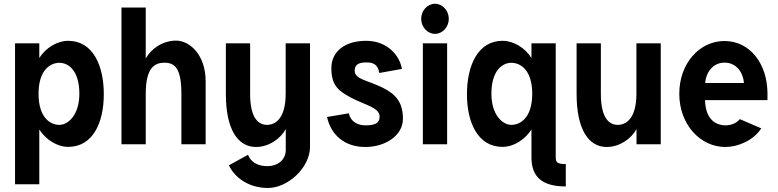

<svg xmlns="http://www.w3.org/2000/svg" viewBox="-20 -749 4038 997"><path d="M184.1 208V-76.7C217.8 -23.4 277.3 13.7 334 13.7C461.9 13.7 519 -111.3 519 -259.8C519 -408.2 462.9 -537.1 334 -537.1C277.3 -537.1 217.8 -501 184.1 -447.8V-523.9H58.1V208ZM392.1 -262.2C392.1 -152.8 334.5 -100.6 288.6 -100.6C241.2 -100.6 180.2 -137.7 180.2 -262.2C180.2 -385.7 241.2 -422.9 288.6 -422.9C335.9 -422.9 392.1 -381.8 392.1 -262.2Z M736.8 0V-261.7C736.8 -395.5 781.2 -423.3 834 -423.3C886.7 -423.3 921.9 -396.5 921.9 -262.2V0H1047.9V-326.2C1047.9 -465.3 964.4 -538.1 894.5 -538.1C825.2 -538.1 764.6 -496.1 736.8 -445.3V-710H610.8V0Z M1589.8 14.2V-14.2V-523.9H1463.4V-262.2C1463.4 -128.4 1405.8 -100.6 1366.7 -100.6C1327.6 -100.6 1278.8 -127.4 1278.8 -261.7V-523.9H1152.8V-261.2C1152.8 -76.2 1215.3 14.2 1309.1 14.2C1376 14.2 1436 -27.8 1463.9 -78.6V28.8C1463.9 82 1421.4 113.8 1368.2 113.8C1314.9 113.8 1279.8 88.9 1268.1 54.7L1168.5 109.4C1196.8 169.9 1268.1 227.1 1371.1 227.1C1476.1 227.1 1589.8 120.1 1589.8 14.2Z M1807.1 -239.7C1873.5 -204.6 1951.2 -190.4 1951.2 -144C1951.2 -103 1915.5 -98.1 1876 -98.1C1836.4 -98.1 1798.8 -119.6 1791.5 -160.6L1678.2 -141.6C1698.7 -47.9 1769.5 14.2 1877 14.2C1981.9 14.2 2072.3 -45.9 2072.3 -131.8C2072.3 -216.8 2036.6 -259.8 1964.8 -294.9C1884.3 -334 1821.8 -336.9 1821.8 -382.3C1821.8 -418.5 1850.1 -424.8 1883.3 -424.8C1916.5 -424.8 1941.9 -416 1949.7 -370.1L2066.9 -391.1C2055.7 -461.4 1990.7 -537.1 1881.3 -537.1C1772 -537.1 1700.7 -482.4 1700.7 -395.5C1700.7 -303.7 1737.8 -276.4 1807.1 -239.7Z M2167 -651.4C2167 -608.9 2199.7 -573.2 2238.8 -573.2C2277.8 -573.2 2310.5 -608.9 2310.5 -651.4C2310.5 -693.8 2277.8 -729.5 2238.8 -729.5C2199.7 -729.5 2167 -693.8 2167 -651.4ZM2175.8 -523.9V0H2301.8V-523.9Z M2739.7 68.8C2739.7 175.3 2802.2 219.2 2918 219.2V103C2873.5 103 2865.7 94.2 2865.7 66.9V-523.9H2739.7V-447.8C2706.1 -501 2646.5 -537.1 2589.8 -537.1C2460.9 -537.1 2404.8 -408.2 2404.8 -259.8C2404.8 -111.3 2461.9 13.7 2589.8 13.7C2646.5 13.7 2706.1 -23.4 2739.7 -76.7ZM2531.7 -262.2C2531.7 -381.8 2587.9 -422.9 2635.3 -422.9C2682.6 -422.9 2743.7 -385.7 2743.7 -262.2C2743.7 -137.7 2682.6 -100.6 2635.3 -100.6C2589.4 -100.6 2531.7 -152.8 2531.7 -262.2Z M3411.1 0V-523.9H3284.7V-262.2C3284.7 -128.4 3227.1 -100.6 3188 -100.6C3148.9 -100.6 3100.1 -127.4 3100.1 -261.7V-523.9H2974.1V-261.2C2974.1 -76.2 3036.6 14.2 3130.4 14.2C3197.3 14.2 3257.3 -27.8 3285.2 -78.6V0Z M3641.6 -317.9C3645.5 -371.1 3680.7 -423.8 3742.2 -423.8C3804.2 -423.8 3838.9 -372.6 3843.3 -317.9ZM3746.6 -98.1C3709.5 -98.1 3643.6 -117.2 3641.1 -229H3965.3V-262.2C3965.3 -419.9 3872.6 -536.1 3742.2 -536.1C3612.3 -536.1 3507.3 -419.9 3507.3 -262.2C3507.3 -102.5 3616.2 14.2 3746.6 14.2C3811.5 14.2 3891.1 -18.6 3933.1 -82.5L3821.8 -130.4C3803.2 -107.9 3775.4 -98.1 3746.6 -98.1Z"/></svg>

Font: Tuffy
Style: Bold
Weight: 700
Designer: Thatcher Ulrich, Karoly Barta, Michael Everson
Version: Version 001.270